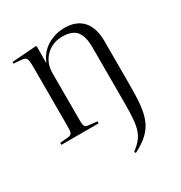

<svg xmlns="http://www.w3.org/2000/svg" viewBox="-177 -651 952 1010"><g transform="rotate(-30 299.0 -146.0)"><path d="M359 -525Q431 -525 469 -482.5Q507 -440 507 -360V-91Q507 -22 502 27.5Q497 77 482 113.5Q467 150 437 178.5Q407 207 356 233L351 224Q377 204 394 184Q411 164 420 138.5Q429 113 432.5 74.5Q436 36 436 -22V-360Q436 -429 411 -460Q386 -491 326 -491Q266 -491 226 -451.5Q186 -412 186 -348V-61Q186 -38 191 -28.5Q196 -19 211 -18L264 -12V0H38V-12L89 -17Q105 -19 110 -28Q115 -37 115 -63V-430Q115 -466 109 -478.5Q103 -491 82 -492L33 -496L34 -506L181 -517L185 -512L184 -415H186Q209 -470 256.5 -497.5Q304 -525 359 -525Z"/></g></svg>

Font: Literata 72pt Light
Style: Regular
Weight: 300
Designer: Latin by Veronika Burian and Jose Scaglione. Greek by Irene Vlachou. Cyrillic by Vera Evstafieva.
Foundry: TypeTogether
Version: Version 3.002